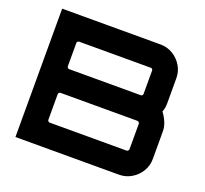

<svg xmlns="http://www.w3.org/2000/svg" viewBox="-124 -866 1079 1012"><g transform="rotate(20 416.0 -360.0)"><path d="M59 0V-720H611Q649 -720 680.5 -701Q712 -682 731 -650.5Q750 -619 750 -581V-440Q750 -427 748 -415Q746 -403 741 -392Q758 -369 768.5 -344Q779 -319 779 -294V-139Q779 -101 760 -69.5Q741 -38 709 -19Q677 0 639 0H59ZM203 -133H633Q638 -133 642 -136.5Q646 -140 646 -145V-288Q646 -293 642 -296.5Q638 -300 633 -300H203Q198 -300 194.5 -296.5Q191 -293 191 -288V-145Q191 -140 194.5 -136.5Q198 -133 203 -133ZM203 -433H605Q610 -433 613 -436.5Q616 -440 616 -445V-575Q616 -580 613 -583.5Q610 -587 605 -587H203Q198 -587 194.5 -583.5Q191 -580 191 -575V-445Q191 -440 194.5 -436.5Q198 -433 203 -433Z"/></g></svg>

Font: Orbitron
Style: Bold
Weight: 700
Designer: Matt McInerney
Foundry: The League of Moveable Type
Version: Version 2.001